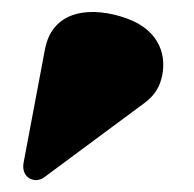

<svg xmlns="http://www.w3.org/2000/svg" viewBox="-20 -795 328 325"><path d="M56 -711 20 -520C15 -494 39 -483 55 -495L225 -621C237 -630 248 -642 253 -661C263 -697 253 -743 194 -764C138 -784 69 -781 56 -711Z"/></svg>

Font: Pilowlava Atome
Style: Regular
Weight: 500
Designer: Anton Moglia, Jérémy Landes, Maksym Kobuzan (Cyrillic), Velvetyne Type Foundry
Foundry: Anton Moglia, Jérémy Landes, Velvetyne Type Foundry
Version: Version 1.002;Glyphs 3.3 (3303)